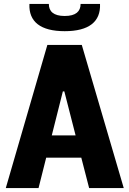

<svg xmlns="http://www.w3.org/2000/svg" viewBox="-20 -959 660 979"><path d="M611 0 397 -730H221.5L9.5 0H176.5L215.5 -155H394.5L434.5 0ZM130 -939C126 -848 187 -800 310 -800C433 -800 494 -848 490 -939H391C391 -901 367 -877.5 310 -877.5C253 -877.5 229 -901 229 -939ZM244 -268.5 300.5 -493H308L365.5 -268.5Z"/></svg>

Font: Monaspace Argon ExtraBold
Style: Bold
Weight: 800
Designer: Riley Cran & the Lettermatic Team
Foundry: Lettermatic
Version: Version 1.000 (Monaspace Argon)